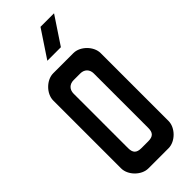

<svg xmlns="http://www.w3.org/2000/svg" viewBox="-263 -847 883 883"><g transform="rotate(-45 179.0 -405.5)"><path d="M223.1 -811.3H311.2L223.1 -678.7H135ZM333.3 -530.3V-88.6C333.3 -44.9 288.9 0 244.8 0H113.4C69.3 0 24.9 -44.9 24.9 -88.6V-530.3C24.9 -574 69.3 -618.9 113.4 -618.9H244.8C288.9 -618.9 333.3 -574 333.3 -530.3ZM113.4 -486.6V-132.3C113.4 -101.9 125.2 -88.6 157.2 -88.6H201C233 -88.6 244.8 -101.9 244.8 -132.3V-486.6C244.8 -512.8 227.3 -530.3 201 -530.3H157.2C130.9 -530.3 113.4 -512.8 113.4 -486.6Z"/></g></svg>

Font: Ulica
Style: Regular
Weight: 400
Version: Version